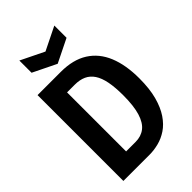

<svg xmlns="http://www.w3.org/2000/svg" viewBox="-255 -954 1044 1044"><g transform="rotate(-45 267.0 -431.5)"><path d="M106 0V-103H243Q285 -103 314.5 -125.5Q344 -148 359.5 -198Q375 -248 375 -330Q375 -391 366.5 -434.5Q358 -478 340 -505Q322 -532 294.5 -544.5Q267 -557 229 -557H106V-660H225Q319 -660 380.5 -621Q442 -582 472 -509Q502 -436 502 -333Q502 -253 486.5 -196Q471 -139 445 -100.5Q419 -62 386 -40Q353 -18 317 -9Q281 0 247 0ZM46 0V-660H170V0ZM109 -863 244 -797 378 -863V-769L244 -703L109 -769Z"/></g></svg>

Font: Bricolage Grotesque 72pt SemiCondensed SemiBold
Style: Regular
Weight: 600
Width: 4
Designer: Mathieu Triay
Foundry: Atelier Triay
Version: Version 1.001;gftools[0.9.33.dev8+g029e19f]